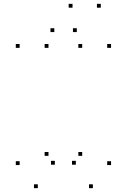

<svg xmlns="http://www.w3.org/2000/svg" viewBox="-20 -969 660 999"><path d="M463.2 10V-10H443.2V10ZM557.8 -110.2V-130.2H537.8V-110.2ZM557.8 -720V-740H537.8V-720ZM407.7 -720V-740H387.7V-720ZM407.7 -158.1V-178.1H387.7V-158.1ZM374.6 -112.1V-132.1H354.6V-112.1ZM265.4 -112.1V-132.1H245.4V-112.1ZM232.3 -158.1V-178.1H212.3V-158.1ZM232.3 -720V-740H212.3V-720ZM82.2 -720V-740H62.2V-720ZM82.2 -110.2V-130.2H62.2V-110.2ZM176.8 10V-10H156.8V10ZM262.6 -802.1V-822.1H242.6V-802.1ZM357.3 -929V-949H337.3V-929ZM504.4 -929V-949H484.4V-929ZM379.6 -802.1V-822.1H359.6V-802.1Z"/></svg>

Font: Monaspace Krypton Dots Var
Style: Regular
Weight: 400
Designer: Riley Cran and the Lettermatic Team
Version: Version 1.100 (Monaspace Krypton Dots)